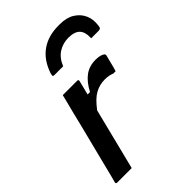

<svg xmlns="http://www.w3.org/2000/svg" viewBox="-234 -917 1022 1022"><g transform="rotate(-45 276.5 -406.0)"><path d="M392 -729Q351 -729 317.5 -708Q284 -687 265 -641H200Q190 -641 189 -645Q188 -649 192 -663Q217 -737 270 -774.5Q323 -812 399 -812H411Q461 -812 494 -791.5Q527 -771 542 -737.5Q557 -704 551 -663Q550 -649 545.5 -645Q541 -641 531 -641H476Q478 -688 457.5 -708.5Q437 -729 392 -729ZM140 0H31Q20 0 23 -11Q25 -17 33 -48.5Q41 -80 53 -128Q65 -176 79 -231Q93 -286 106.5 -339.5Q120 -393 130 -435Q138 -466 144.5 -491.5Q151 -517 155 -534H263Q274 -534 271 -523Q267 -507 262 -486.5Q257 -466 251 -443H269Q296 -494 330 -519Q364 -544 412 -544Q434 -544 447.5 -539.5Q461 -535 466 -530Q470 -526 469 -520Q462 -495 457 -473Q452 -451 444 -425H427Q417 -429 404 -432Q391 -435 371 -435Q333 -435 299 -416.5Q265 -398 227 -347Q206 -264 183 -171.5Q160 -79 140 0Z"/></g></svg>

Font: Recursive Sn Lnr St Med
Style: Italic
Weight: 500
Italic angle: -15°
Version: Version 1.079;hotconv 1.0.112;makeotfexe 2.5.65598; ttfautoh